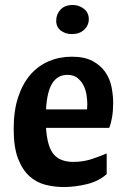

<svg xmlns="http://www.w3.org/2000/svg" viewBox="-20 -740 506 772"><path d="M165 -226Q170 -150 196 -119.5Q222 -89 275 -89Q315 -89 350.5 -101Q386 -113 409 -123V-40Q377 -11 329 0.5Q281 12 236 12Q199 12 163 3Q127 -6 98.5 -31.5Q70 -57 52.5 -102.5Q35 -148 35 -222Q35 -295 53 -349.5Q71 -404 102.5 -440Q134 -476 176.5 -494Q219 -512 269 -512Q320 -512 352.5 -494.5Q385 -477 403.5 -450Q422 -423 428.5 -390Q435 -357 435 -326Q435 -294 430.5 -268Q426 -242 419 -226ZM251 -439Q212 -439 190.5 -405.5Q169 -372 165 -300H330Q330 -304 330.5 -310Q331 -316 331 -321Q331 -337 328 -357.5Q325 -378 316 -396Q307 -414 291.5 -426.5Q276 -439 251 -439ZM206 -657Q206 -683 223.5 -701.5Q241 -720 272 -720Q298 -720 317.5 -704.5Q337 -689 337 -663Q337 -638 318.5 -620.5Q300 -603 269 -603Q243 -603 224.5 -617Q206 -631 206 -657Z"/></svg>

Font: Cantora One
Style: Regular
Weight: 400
Designer: Pablo Impallari, Rodrigo Fuenzalida
Foundry: Pablo Impallari
Version: Version 1.002; ttfautohint (v0.8) -G 200 -r 50